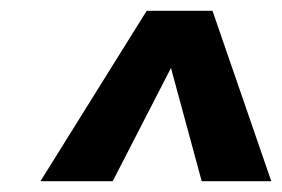

<svg xmlns="http://www.w3.org/2000/svg" viewBox="-20 -863 523 356"><path d="M374 -843 483 -527H354L297 -737L189 -527H55L252 -843Z"/></svg>

Font: Fira Sans Extra Condensed SemiBold
Style: Italic
Weight: 600
Width: 3
Italic angle: -8°
Designer: Carrois Corporate & Edenspiekermann AG
Foundry: Carrois Corporate GbR & Edenspiekermann AG
Version: Version 4.203